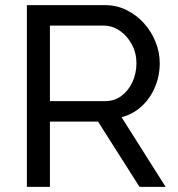

<svg xmlns="http://www.w3.org/2000/svg" viewBox="-20 -730 697 750"><path d="M85 0V-710H389Q436 -710 475 -690.5Q514 -671 543 -638.5Q572 -606 588 -565.5Q604 -525 604 -483Q604 -434 585.5 -390Q567 -346 533.5 -315Q500 -284 455 -272L627 0H525L363 -255H175V0ZM175 -335H390Q427 -335 454.5 -355.5Q482 -376 497.5 -410Q513 -444 513 -483Q513 -523 495 -556.5Q477 -590 448 -610Q419 -630 384 -630H175Z"/></svg>

Font: Raleway Thin Medium
Style: Regular
Weight: 500
Version: Version 4.026